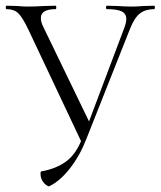

<svg xmlns="http://www.w3.org/2000/svg" viewBox="-25 -488 562 672"><path d="M-2 -456Q-5 -456 -5 -462Q-5 -468 -2 -468L35 -467Q59 -465 71 -465Q95 -465 131 -467L170 -468Q172 -468 172 -462Q172 -456 170 -456Q118 -456 118 -425Q118 -411 126 -395L290 -56L267 -11L411 -393Q417 -410 417 -422Q417 -440 401 -448Q385 -456 349 -456Q346 -456 346 -462Q346 -468 349 -468L386 -467Q414 -465 437 -465Q454 -465 478 -467L515 -468Q517 -468 517 -462Q517 -456 515 -456Q485 -456 465.5 -441.5Q446 -427 430 -387L277 -1Q275 3 268.5 8.5Q262 14 261 11L74 -385Q54 -427 39 -441.5Q24 -456 -2 -456ZM124 146Q118 136 117 124.5Q116 113 119 112Q171 103 206.5 77Q242 51 263 -5L277 -1Q255 56 220 101Q185 146 147 164Q144 165 136.5 159.5Q129 154 124 146Z"/></svg>

Font: Cormorant Unicase Light
Style: Regular
Weight: 300
Designer: Christian Thalmann (Catharsis Fonts)
Foundry: Catharsis Fonts
Version: Version 4.000